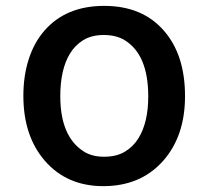

<svg xmlns="http://www.w3.org/2000/svg" viewBox="-20 -618 706 650"><path d="M59.1 -293.5Q59.1 -360.8 77.1 -417.2Q95.2 -473.6 129.9 -513.7Q203.1 -598.1 332.5 -598.1Q462.4 -598.1 535.2 -513.7Q606.4 -432.1 606.4 -292.5Q606.4 -155.8 530.8 -71.8Q455.1 12.2 329.6 12.2Q206.5 12.2 131.8 -73.7Q59.1 -157.7 59.1 -293.5ZM261.7 -106.4Q290 -87.4 332.3 -87.4Q374.5 -87.4 402.8 -104.5Q431.2 -121.6 448.7 -149.9Q481.9 -203.6 481.9 -291.5Q481.9 -433.6 401.4 -482.4Q372.6 -499.5 331.3 -499.5Q290 -499.5 262 -482.2Q233.9 -464.8 216.8 -436.5Q184.1 -382.8 184.1 -292.5Q184.1 -157.2 261.7 -106.4Z"/></svg>

Font: Capriola
Style: Regular
Weight: 400
Designer: Viktoriya Grabowska
Foundry: Viktoriya Grabowska
Version: Version 1.007